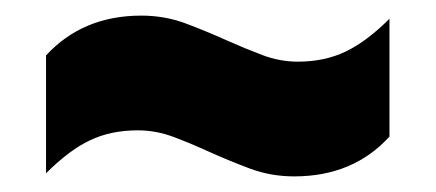

<svg xmlns="http://www.w3.org/2000/svg" viewBox="-20 -503 558 246"><path d="M357 -277Q327 -277 300.2 -287Q273.5 -297 248 -308.5Q225 -319 202.5 -327.5Q180 -336 156.5 -336Q122 -336 95.2 -323.2Q68.5 -310.5 39 -281V-432Q86 -483 161 -483Q191 -483 217.8 -473Q244.5 -463 270 -451.5Q293.5 -441 316 -432.5Q338.5 -424 361.5 -424Q396 -424 423 -437Q450 -450 479 -479V-328Q432.5 -277 357 -277Z"/></svg>

Font: Encode Sans Condensed Condensed Black
Style: Regular
Weight: 900
Width: 3
Designer: Multiple Designers
Foundry: Impallari Type
Version: Version 3.000; ttfautohint (v1.8.3) -l 8 -r 50 -G 200 -x 14 